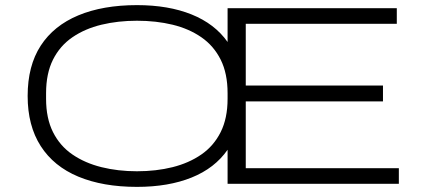

<svg xmlns="http://www.w3.org/2000/svg" viewBox="-20 -718 1665 750"><path d="M515 12Q382 12 286 -28Q190 -68 139 -147.5Q88 -227 88 -343Q88 -461 139 -539.5Q190 -618 286 -658Q382 -698 515 -698Q638 -698 728.5 -661.5Q819 -625 869 -554V-686H1530V-625H940V-384H1476V-322H940V-61H1538V0H869V-133Q819 -61 728.5 -24.5Q638 12 515 12ZM515 -49Q590 -49 654 -65Q718 -81 766.5 -114.5Q815 -148 842 -202Q869 -256 869 -332V-354Q869 -431 842 -485Q815 -539 766.5 -572.5Q718 -606 654 -621.5Q590 -637 515 -637Q441 -637 376.5 -621.5Q312 -606 263 -572.5Q214 -539 187 -485Q160 -431 160 -354V-332Q160 -256 187 -202Q214 -148 263 -114.5Q312 -81 376.5 -65Q441 -49 515 -49Z"/></svg>

Font: Archivo Expanded ExtraLight
Style: Regular
Weight: 250
Width: 7
Designer: Hector Gatti
Foundry: Omnibus-Type
Version: Version 2.001